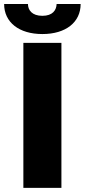

<svg xmlns="http://www.w3.org/2000/svg" viewBox="-66 -916 413 936"><path d="M233.4 -707H47.9V0H233.4ZM327.1 -896.5H210C209 -866.2 190.4 -838.9 140.6 -838.9C89.8 -838.9 70.3 -867.2 70.3 -896.5H-45.9C-45.9 -807.6 26.4 -750 140.6 -750C254.9 -750 327.1 -807.6 327.1 -896.5Z"/></svg>

Font: Pretendard Black
Style: Regular
Weight: 900
Designer: Base glyphs from Inter by Rasmus Andersson; Hangeul glyphs from Noto Sans CJK(Source Han Sans) by Jang Soo-young and Kan
Foundry: Kil Hyung-jin
Version: Version 1.309;Glyphs 3.2 (3225)